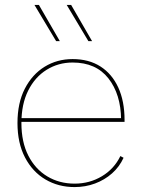

<svg xmlns="http://www.w3.org/2000/svg" viewBox="-20 -750 574 780"><path d="M283 10Q217 10 164.5 -21Q112 -52 81.5 -110.5Q51 -169 51 -250Q51 -332 81 -390Q111 -448 161.5 -479Q212 -510 275 -510Q341 -510 388 -480Q435 -450 460.5 -394.5Q486 -339 486 -262Q486 -261 486 -259Q486 -257 486 -255H59V-270H479L472 -264Q471 -367 420.5 -431.5Q370 -496 275 -496Q217 -496 169.5 -466.5Q122 -437 94.5 -382Q67 -327 67 -250Q67 -173 95 -118Q123 -63 172 -33.5Q221 -4 283 -4Q344 -4 394 -34Q444 -64 469 -116L482 -109Q465 -72 435 -45.5Q405 -19 366 -4.5Q327 10 283 10ZM223 -583H208L120 -730H138ZM354 -583H339L251 -730H269Z"/></svg>

Font: Work Sans Thin
Style: Regular
Weight: 250
Designer: Wei Huang
Foundry: Wei Huang
Version: Version 2.012